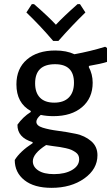

<svg xmlns="http://www.w3.org/2000/svg" viewBox="-20 -710 535 924"><path d="M365 -690 391 -650Q327 -588 261 -513H236Q172 -588 107 -650L133 -690H144Q212 -631 249 -591Q282 -627 353 -690ZM246 -467Q300 -467 338 -449Q415 -463 486 -485L495 -479V-412Q467 -403 409 -393L407 -388Q426 -353 426 -312Q426 -238 375 -194.5Q324 -151 237 -151Q205 -151 176 -157Q155 -139 155 -124Q155 -105 185.5 -95.5Q216 -86 259 -80.5Q302 -75 345 -66Q388 -57 418.5 -31Q449 -5 449 37Q449 104 385.5 149Q322 194 228 194Q144 194 97.5 157Q51 120 51 60Q76 19 137 -21V-26Q63 -48 64 -110Q90 -147 128 -171V-176Q59 -214 59 -304Q59 -380 109.5 -423.5Q160 -467 246 -467ZM245 -401Q149 -401 149 -309Q149 -264 172.5 -240Q196 -216 241 -216Q287 -216 311.5 -241Q336 -266 336 -312Q336 -401 245 -401ZM138 66Q138 93 164.5 110.5Q191 128 240 128Q293 128 327 108Q361 88 361 56Q361 45 356.5 36.5Q352 28 342 21.5Q332 15 323 11Q314 7 296.5 3Q279 -1 268 -2.5Q257 -4 234.5 -7Q212 -10 202 -12Q138 29 138 66Z"/></svg>

Font: Alegreya Sans Medium
Style: Regular
Weight: 500
Designer: Juan Pablo del Peral
Foundry: Huerta Tipografica
Version: Version 2.007